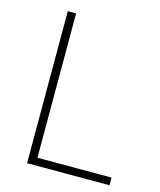

<svg xmlns="http://www.w3.org/2000/svg" viewBox="-108 -792 726 871"><g transform="rotate(15 255.0 -357.0)"><path d="M102 0H489V-36H141V-714H102Z"/></g></svg>

Font: Noto Sans Arabic ExtLt
Style: Regular
Weight: 200
Designer: Monotype Design Team, Nadine Chahine, Nizar Qandah and Khaled Hosny
Foundry: Monotype Imaging Inc.
Version: Version 2.012